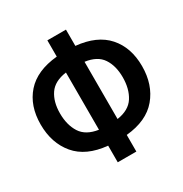

<svg xmlns="http://www.w3.org/2000/svg" viewBox="-160 -794 888 930"><g transform="rotate(-30 284.5 -329.0)"><path d="M337 -170Q404 -180 432 -224Q460 -268 460 -333Q460 -397 432 -439Q404 -481 337 -490ZM233 -490Q166 -481 137.5 -439Q109 -397 109 -333Q109 -268 137 -224Q165 -180 233 -170ZM233 12V-81Q116 -92 58.5 -160.5Q1 -229 1 -333Q1 -437 59 -502.5Q117 -568 233 -579V-670H337V-579Q452 -568 510 -502.5Q568 -437 568 -333Q568 -229 510.5 -160.5Q453 -92 337 -81V12Z"/></g></svg>

Font: Codetta
Style: Bold
Weight: 700
Designer: Ulrich Proeller
Foundry: PROSA GmbH
Version: Version 2.00;September 29, 2018;FontCreator 11.5.0.2427 64-b